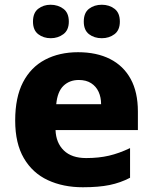

<svg xmlns="http://www.w3.org/2000/svg" viewBox="-20 -779 643 809"><path d="M309 -559Q387 -559 443.5 -530.5Q500 -502 530.5 -446.5Q561 -391 561 -309V-231H214Q216 -177 249 -145Q282 -113 343 -113Q396 -113 439 -123Q482 -133 528 -155V-30Q488 -9 442 0.5Q396 10 329 10Q246 10 181.5 -20Q117 -50 80.5 -112.5Q44 -175 44 -271Q44 -369 77 -432.5Q110 -496 170 -527.5Q230 -559 309 -559ZM312 -442Q273 -442 247.5 -417.5Q222 -393 217 -340H406Q406 -369 395.5 -392Q385 -415 364 -428.5Q343 -442 312 -442ZM119 -688Q119 -725 141 -742Q163 -759 193 -759Q224 -759 247 -742Q270 -725 270 -688Q270 -652 247 -635Q224 -618 194 -618Q163 -618 141 -635Q119 -652 119 -688ZM333 -688Q333 -725 355 -742Q377 -759 409 -759Q440 -759 462.5 -742Q485 -725 485 -688Q485 -652 462.5 -635Q440 -618 409 -618Q377 -618 355 -635Q333 -652 333 -688Z"/></svg>

Font: Noto Sans Armenian ExtraBold
Style: Regular
Weight: 800
Version: Version 2.007